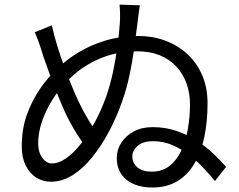

<svg xmlns="http://www.w3.org/2000/svg" viewBox="-20 -803 1040 837"><path d="M589.6 -780Q586.4 -761.6 583.7 -738.8Q581 -716 579 -700.5Q572.8 -648.1 564.8 -590.5Q556.8 -533 544.5 -474.9Q532.1 -416.7 512.6 -361.4Q489.2 -293.8 455.7 -230.7Q422.3 -167.6 382.4 -118Q342.5 -68.4 296.7 -39.6Q250.9 -10.8 202.2 -10.8Q166.7 -10.8 137.7 -29.1Q108.8 -47.5 91.8 -82.2Q74.8 -116.9 74.8 -165.4Q74.8 -242.9 98.6 -306.9Q122.4 -371 158.4 -421.2Q186.3 -461.9 227.1 -501.7Q268 -541.5 321.3 -574.1Q374.7 -606.7 440.5 -626.4Q506.3 -646.1 584.3 -646.1Q645.3 -646.1 699.4 -626.2Q753.5 -606.2 795.2 -568.6Q837 -531 860.9 -476.4Q884.8 -421.7 884.8 -352Q884.8 -273 870.8 -206.1Q856.8 -139.3 827.3 -89.6Q797.8 -39.9 752.4 -12.7Q707 14.4 644.1 14.4Q573.1 14.4 531 -19.9Q489 -54.2 489 -115Q489 -150.1 508.6 -180.7Q528.3 -211.3 563.5 -230.1Q598.8 -248.8 644.8 -248.8Q701.8 -248.8 750.4 -231.9Q799.1 -215 839.4 -188.5Q879.8 -162 911.3 -132Q942.8 -101.9 965.6 -75.4L917 -13.8Q897.6 -37.8 870 -67.6Q842.4 -97.4 808.1 -124.7Q773.8 -152 733.4 -169.7Q693 -187.5 647.2 -187.5Q603.2 -187.5 580.1 -167Q556.9 -146.4 556.9 -121.9Q556.9 -92 579.2 -73.4Q601.5 -54.7 641.4 -54.7Q687.1 -54.7 718.8 -79.5Q750.6 -104.2 770.2 -146.4Q789.7 -188.6 799 -241.3Q808.2 -294.1 808.2 -349.4Q808.2 -397.6 793.1 -439.5Q778 -481.5 748.6 -513Q719.3 -544.5 676.6 -561.9Q634 -579.3 579 -579.3Q497.5 -579.3 429.7 -553.4Q361.9 -527.5 309 -483.2Q256.1 -438.9 218 -382.9Q196 -350 179.9 -315.4Q163.8 -280.9 155.1 -246.5Q146.5 -212.1 146.5 -177Q146.5 -139.3 164.5 -114.9Q182.6 -90.5 205.5 -90.5Q236.3 -90.5 269 -113.4Q301.7 -136.3 333.3 -177Q365 -217.6 393.7 -270.8Q422.3 -324 443.8 -384.6Q460.8 -433.6 472.9 -490.6Q485 -547.5 492.2 -602.8Q499.4 -658.1 502.2 -699.8Q503.8 -725.8 503.4 -743.4Q503 -761 501 -782.8ZM206.1 -692.7Q215.3 -649.7 229.8 -602.6Q244.2 -555.6 260.8 -510.8Q277.5 -466.1 293.1 -427.9Q308.7 -389.6 321.3 -363.3Q342.5 -318.2 367.5 -277.1Q392.5 -236 419.2 -202.1L372 -141.3Q355.6 -160.3 337.3 -185.8Q319 -211.4 301.7 -241.2Q284.5 -271.1 268.4 -303.1Q253.1 -336.2 234.4 -381.7Q215.7 -427.2 198.4 -474.5Q181.1 -521.8 168.5 -558.5Q163.1 -576.5 158 -592.6Q152.9 -608.7 146.6 -625.7Q140.3 -642.6 131.8 -662.6Z"/></svg>

Font: Noto Sans KR Thin
Style: Regular
Weight: 100
Designer: Ryoko NISHIZUKA 西塚涼子 (kana, bopomofo & ideographs); Paul D. Hunt (Latin, Greek & Cyrillic); Sandoll Communications 산돌커뮤니
Foundry: Adobe
Version: Version 2.004-H2;hotconv 1.0.118;makeotfexe 2.5.65603